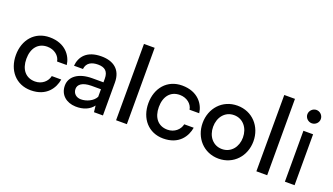

<svg xmlns="http://www.w3.org/2000/svg" viewBox="-67 -1256 3077 1772"><g transform="rotate(20 1471.5 -370.0)"><path d="M273 10C428 10 491 -93 505 -180H412C401 -126 351 -80 282 -80C190 -80 137 -147 137 -250C137 -353 190 -421 282 -421C351 -421 404 -377 412 -323H507C497 -409 428 -510 273 -510C127 -510 34 -399 34 -250C34 -101 127 10 273 10Z M712 9C789 12 851 -16 885 -63L892 0H980V-323C980 -451 899 -508 782 -508C638 -508 580 -430 572 -340H660C667 -402 715 -426 778 -426C844 -426 880 -397 880 -325V-289H770C633 -289 555 -226 555 -140C555 -48 623 6 712 9ZM737 -70C692 -70 658 -99 658 -144C658 -186 696 -220 785 -221H880V-147C855 -98 791 -70 737 -70Z M1109 0H1215V-750H1110Z M1574 10C1729 10 1792 -93 1806 -180H1713C1702 -126 1652 -80 1583 -80C1491 -80 1438 -147 1438 -250C1438 -353 1491 -421 1583 -421C1652 -421 1705 -377 1713 -323H1808C1798 -409 1729 -510 1574 -510C1428 -510 1335 -399 1335 -250C1335 -101 1428 10 1574 10Z M2117 10C2265 10 2367 -106 2367 -250C2367 -395 2265 -510 2117 -510C1970 -510 1868 -395 1868 -250C1868 -106 1970 10 2117 10ZM2117 -84C2028 -84 1971 -158 1971 -250C1971 -343 2028 -417 2117 -417C2206 -417 2264 -343 2264 -250C2264 -158 2206 -84 2117 -84Z M2487 0H2593V-750H2488Z M2815 -591C2851 -591 2881 -620 2881 -656C2881 -692 2851 -722 2815 -722C2780 -722 2749 -692 2749 -656C2749 -620 2780 -591 2815 -591ZM2767 -500V0H2862V-500Z"/></g></svg>

Font: Oakes Medium
Style: Regular
Weight: 500
Designer: Samuel Oakes
Foundry: Samuel Oakes
Version: Version 1.003;PS 001.003;hotconv 1.0.88;makeotf.lib2.5.64775